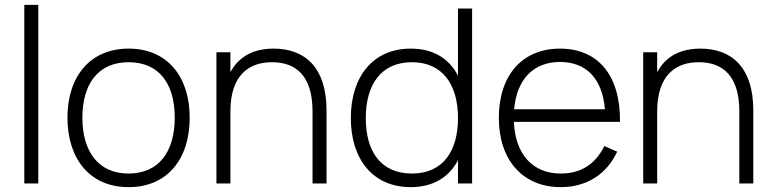

<svg xmlns="http://www.w3.org/2000/svg" viewBox="-20 -755 3180 790"><path d="M137.5 0V-735H80V0Z M509 15C668.5 15 760.5 -100.5 760.5 -271C760.5 -438 670 -555 509 -555C351 -555 257.5 -440.5 257.5 -271C257.5 -103 348.5 15 509 15ZM509 -41C384.5 -41 319 -131.5 319 -271C319 -406 381 -499 509 -499C635 -499 699 -410 699 -271C699 -133.5 636 -41 509 -41Z M1266 0H1323.5V-301.5C1323.5 -476 1236 -555 1105.5 -555C1001.5 -555 952.5 -503.5 928 -458V-540H870.5V0H928V-296.5C928 -444.5 1003 -499 1099 -499C1196.5 -499 1266 -444.5 1266 -296.5Z M1864.5 -720V-443.5C1828.5 -513 1764.5 -555 1670 -555C1514.5 -555 1423.5 -439.5 1423.5 -269C1423.5 -102 1512.5 15 1670 15C1763.5 15 1828 -26.5 1864.5 -96V0H1922.5V-720ZM1675 -499C1800 -499 1864.5 -408 1864.5 -269C1864.5 -135 1804 -41 1675 -41C1548 -41 1485 -130.5 1485 -269C1485 -405.5 1547 -499 1675 -499Z M2287 -41C2172.5 -41 2100 -119.5 2094.5 -253.5H2531C2533.5 -442.5 2442.5 -555 2284 -555C2129.5 -555 2032.5 -446 2032.5 -270C2032.5 -95 2132.5 15 2287 15C2393 15 2475.5 -37 2519.5 -131L2466.5 -154C2431.5 -83 2374.5 -41 2287 -41ZM2095.5 -305.5C2106 -428 2174.5 -500 2284 -500C2393 -500 2458.5 -431 2469 -305.5Z M3022 0H3079.5V-301.5C3079.5 -476 2992 -555 2861.5 -555C2757.5 -555 2708.5 -503.5 2684 -458V-540H2626.5V0H2684V-296.5C2684 -444.5 2759 -499 2855 -499C2952.5 -499 3022 -444.5 3022 -296.5Z"/></svg>

Font: Vela Sans Light
Style: Regular
Weight: 300
Designer: Principal design: Mikhail Sharanda - project Manrope.
Design modification: Ravid Balaliev
Foundry: Mikhail Sharanda
Version: Version 1.001